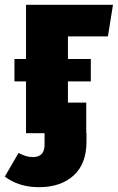

<svg xmlns="http://www.w3.org/2000/svg" viewBox="-56 -553 489 797"><path d="M226 -402V-308H321V-215H226V-127H302V-1H303V35Q303 127 249.5 175.5Q196 224 106 224Q22 224 -36 180L21 82Q39 91 52 95Q65 99 82 99Q104 99 116.5 86.5Q129 74 129 48V0H52V-215H4V-308H52V-533H413L392 -402Z"/></svg>

Font: Fira Sans Condensed ExtraBold
Style: Regular
Weight: 800
Width: 3
Designer: Carrois Corporate & Edenspiekermann AG
Foundry: Carrois Corporate GbR & Edenspiekermann AG
Version: Version 4.203